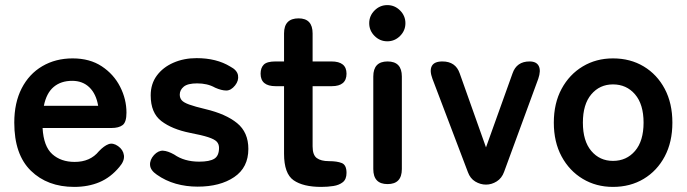

<svg xmlns="http://www.w3.org/2000/svg" viewBox="-20 -722 2693 753"><path d="M271 11Q166 11 101 -52.5Q36 -116 36 -241Q36 -319 65 -375.5Q94 -432 146 -462.5Q198 -493 265 -493Q332 -493 379 -462Q426 -431 451 -382Q476 -333 476 -280Q476 -243 461 -231.5Q446 -220 417 -220H147Q151 -148 185 -117.5Q219 -87 273 -87Q334 -87 368 -129Q388 -150 405.5 -156.5Q423 -163 443 -149Q463 -135 466 -113Q469 -91 448 -67Q414 -26 370 -7.5Q326 11 271 11ZM152 -307H365Q357 -354 330.5 -379.5Q304 -405 263 -405Q219 -405 190.5 -381Q162 -357 152 -307Z M755 10Q710 10 669.5 -1.5Q629 -13 595 -37Q570 -54 568.5 -74.5Q567 -95 584 -114Q601 -132 619.5 -131Q638 -130 663 -116Q703 -88 761 -88Q802 -88 820.5 -99.5Q839 -111 839 -142Q839 -157 830 -166.5Q821 -176 796.5 -184Q772 -192 725 -201Q655 -215 613 -247Q571 -279 571 -348Q571 -393 595 -425.5Q619 -458 660 -476Q701 -494 751 -494Q829 -494 883 -461Q910 -447 913.5 -426.5Q917 -406 902 -387Q886 -367 867.5 -367Q849 -367 824 -378Q808 -387 790.5 -391Q773 -395 753 -395Q716 -395 700.5 -382Q685 -369 685 -351Q685 -338 692.5 -329Q700 -320 722 -312Q744 -304 786 -294Q866 -275 910 -239Q954 -203 954 -138Q954 -65 898.5 -27.5Q843 10 755 10Z M1240 11Q1169 11 1131.5 -15Q1094 -41 1094 -119V-384H1061Q1002 -384 1002 -433Q1002 -456 1014.5 -468.5Q1027 -481 1060 -481H1094V-591Q1094 -650 1151 -650Q1206 -650 1206 -591V-481H1280Q1339 -481 1339 -433Q1339 -384 1281 -384H1206V-148Q1206 -114 1222.5 -102Q1239 -90 1270 -90Q1302 -90 1320.5 -82.5Q1339 -75 1339 -44Q1339 -19 1324.5 -7.5Q1310 4 1287.5 7.5Q1265 11 1240 11Z M1500 0Q1444 0 1444 -59V-422Q1444 -481 1500 -481Q1556 -481 1556 -422V-59Q1556 0 1500 0ZM1499 -560Q1470 -560 1449 -581Q1428 -602 1428 -631Q1428 -660 1449 -681Q1470 -702 1499 -702Q1528 -702 1549 -681Q1570 -660 1570 -631Q1570 -602 1549 -581Q1528 -560 1499 -560Z M1886 2Q1864 2 1844 -10Q1824 -22 1815 -47L1676 -413Q1664 -445 1673.5 -463Q1683 -481 1715 -481Q1767 -481 1783 -434L1886 -144L1990 -434Q2006 -481 2057 -481Q2084 -481 2093 -463Q2102 -445 2091 -413L1957 -48Q1948 -23 1928 -10.5Q1908 2 1886 2Z M2384 11Q2318 11 2265.5 -20.5Q2213 -52 2182.5 -108.5Q2152 -165 2152 -241Q2152 -317 2182.5 -373.5Q2213 -430 2265.5 -461.5Q2318 -493 2384 -493Q2452 -493 2504.5 -461.5Q2557 -430 2587 -373.5Q2617 -317 2617 -241Q2617 -165 2587 -108.5Q2557 -52 2504.5 -20.5Q2452 11 2384 11ZM2384 -91Q2437 -91 2470.5 -130Q2504 -169 2504 -241Q2504 -313 2470.5 -352Q2437 -391 2384 -391Q2332 -391 2299 -352Q2266 -313 2266 -241Q2266 -169 2299 -130Q2332 -91 2384 -91Z"/></svg>

Font: Zen Maru Gothic
Style: Bold
Weight: 700
Designer: Yoshimichi Ohira
Foundry: Positype
Version: Version 1.001